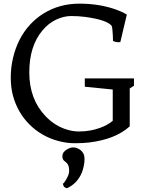

<svg xmlns="http://www.w3.org/2000/svg" viewBox="-20 -756 788 1037"><path d="M215.8 -683.6Q301.8 -736.3 408.2 -736.3Q506.8 -736.3 589.8 -710Q637.7 -694.3 665 -677.2L629.9 -528.8Q610.4 -525.4 590.3 -534.7Q590.3 -550.3 589.4 -564.5L587.4 -591.8Q586.4 -605.5 584 -615.2Q559.6 -648.4 440.4 -664.6Q404.8 -669.4 364.5 -669.4Q324.2 -669.4 283 -649.9Q241.7 -630.4 209.5 -591.8Q138.2 -507.3 138.2 -364.7Q138.2 -220.2 225.6 -128.9Q276.4 -75.2 342.8 -55.7Q374.5 -45.9 406.5 -45.9Q438.5 -45.9 466.6 -51Q494.6 -56.2 517.6 -64.5Q560.1 -79.1 588.9 -103.5V-272.5L438 -287.6V-332.5H703.6V-293L680.7 -278.3V-73.7Q603.5 -3.4 460.4 13.7Q427.7 17.6 383.5 17.6Q339.4 17.6 293.5 5.1Q247.6 -7.3 208.5 -30.3Q169.4 -53.2 137.9 -85Q106.4 -116.7 84.2 -155.8Q62 -194.8 50 -239.5Q38.1 -284.2 38.1 -337.6Q38.1 -391.1 50.5 -443.8Q63 -496.6 85.9 -541.5Q108.9 -586.4 141.8 -622.3Q174.8 -658.2 215.8 -683.6ZM316.9 88.4Q316.9 70.3 330.6 59.1Q364.7 30.8 397.9 44.9Q421.4 54.2 431.6 75.7Q436.5 86.4 436.5 104Q436.5 121.6 432.4 141.1Q428.2 160.6 421.9 176.8Q397.5 234.9 341.8 260.7Q327.1 256.8 323.7 249Q320.3 241.2 319.8 235.4Q324.2 235.4 334 219.2Q353.5 187 353.5 169.4Q353.5 151.9 350.8 143.1Q348.1 134.3 344 128.7Q339.8 123 335.2 119.6Q330.6 116.2 326.2 112.3Q316.9 103.5 316.9 88.4Z"/></svg>

Font: Trykker
Style: Regular
Weight: 400
Designer: Magnus Gaarde
Foundry: Magnus Gaarde
Version: Version 1.001